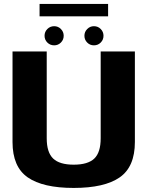

<svg xmlns="http://www.w3.org/2000/svg" viewBox="-20 -931 744 955"><path d="M346.6 3.8Q499.7 3.8 575.3 -48.7Q650.9 -101.2 650.9 -224.6V-674.9H480.8V-243.1Q480.8 -172.6 448.9 -142.2Q416.9 -111.9 346.6 -111.9Q276.3 -111.9 244.4 -142.4Q212.4 -173 212.4 -243.1V-674.9H42.3V-224.6Q42.3 -101.2 117.9 -48.7Q193.6 3.8 346.6 3.8ZM249.6 -705.5Q269 -705.5 282.9 -719.4Q296.8 -733.3 296.8 -753Q296.8 -772.8 282.9 -786.7Q269 -800.7 249.6 -800.7Q229.4 -800.7 215.5 -786.7Q201.6 -772.8 201.6 -753Q201.6 -733.3 215.5 -719.4Q229.4 -705.5 249.6 -705.5ZM447.1 -705.5Q467.3 -705.5 481 -719.4Q494.8 -733.3 494.8 -753Q494.8 -772.8 481 -786.7Q467.3 -800.7 447.1 -800.7Q427.8 -800.7 413.9 -786.7Q399.9 -772.8 399.9 -753Q399.9 -733.3 413.7 -719.4Q427.4 -705.5 447.1 -705.5ZM176.8 -849.7H517.7V-911.3H176.8Z"/></svg>

Font: Anybody Thin
Style: Regular
Weight: 100
Designer: Tyler Finck
Foundry: Etcetera Type Company
Version: Version 1.114;gftools[0.9.25]